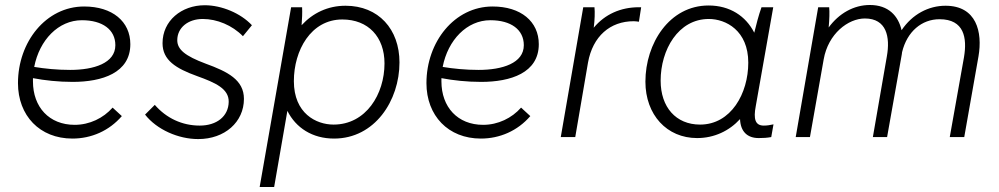

<svg xmlns="http://www.w3.org/2000/svg" viewBox="-20 -549 4000 769"><path d="M270 6C346 6 417 -25 468 -84L431 -118C394 -76 339 -49 279 -49C177 -49 112 -120 112 -223V-236C159 -227 214 -221 271 -221C389 -221 502 -257 502 -372C502 -463 430 -523 317 -523C164 -523 52 -381 52 -216C52 -86 139 6 270 6ZM117 -281C138 -389 214 -468 308 -468C391 -468 442 -430 442 -368C442 -296 356 -269 261 -269C209 -269 159 -274 117 -281Z M774 8C880 8 957 -60 957 -153C957 -229 892 -262 804 -294C721 -325 690 -351 690 -388C690 -438 733 -473 792 -473C849 -473 910 -448 953 -404L989 -448C944 -496 868 -528 800 -528C707 -528 631 -466 631 -376C631 -308 684 -275 770 -244C842 -218 897 -194 896 -141C895 -83 848 -46 780 -46C709 -46 646 -76 600 -129L561 -90C608 -30 694 8 774 8Z M1020 200H1078L1131 -105C1165 -37 1231 6 1318 6C1481 6 1580 -146 1580 -299C1580 -432 1496 -526 1364 -526C1293 -526 1233 -497 1188 -448C1190 -473 1191 -499 1190 -520H1146ZM1316 -50C1246 -50 1157 -95 1157 -224C1157 -347 1225 -471 1351 -471C1455 -471 1520 -401 1520 -295C1520 -172 1446 -50 1316 -50Z M1906 6C1982 6 2053 -25 2104 -84L2067 -118C2030 -76 1975 -49 1915 -49C1813 -49 1748 -120 1748 -223V-236C1795 -227 1850 -221 1907 -221C2025 -221 2138 -257 2138 -372C2138 -463 2066 -523 1953 -523C1800 -523 1688 -381 1688 -216C1688 -86 1775 6 1906 6ZM1753 -281C1774 -389 1850 -468 1944 -468C2027 -468 2078 -430 2078 -368C2078 -296 1992 -269 1897 -269C1845 -269 1795 -274 1753 -281Z M2226 0H2284L2335 -298C2354 -404 2424 -464 2518 -464C2525 -464 2532 -463 2539 -462L2548 -520H2539C2466 -520 2403 -492 2358 -438C2362 -468 2363 -500 2361 -520H2316Z M3019 4C3038 4 3052 3 3069 0L3078 -51C3064 -48 3053 -46 3039 -46C3005 -46 2997 -72 3007 -124L3077 -520H3030C3019 -490 3008 -447 3001 -418C2967 -485 2903 -527 2818 -527C2661 -527 2565 -375 2565 -222C2565 -89 2651 4 2772 4C2841 4 2901 -25 2944 -72C2946 -22 2973 4 3019 4ZM2819 -473C2887 -473 2977 -427 2977 -298C2977 -175 2908 -50 2784 -50C2687 -50 2626 -120 2626 -226C2626 -349 2696 -473 2819 -473Z M3167 0H3224L3279 -311C3297 -414 3377 -475 3444 -475C3531 -475 3546 -401 3532 -323L3476 0H3533L3592 -332L3593 -340C3613 -423 3672 -472 3743 -472C3842 -472 3854 -397 3841 -320L3784 0H3842L3899 -323C3916 -421 3891 -526 3767 -526C3699 -526 3634 -492 3591 -428C3578 -485 3539 -529 3464 -529C3399 -529 3340 -495 3299 -439C3302 -472 3303 -501 3301 -520H3257Z"/></svg>

Font: Fixel Text 20240404 Light
Style: Italic
Weight: 300
Width: 4
Italic angle: -10°
Designer: AlfaBravo + MacPaw
Foundry: Kyrylo Tkachov, Marchela Mozhyna, Serhii Makarenko, Maria Weinstein, Zakhar Kryvoshyya
Version: Version 1.211;Glyphs 3.2 (3225)